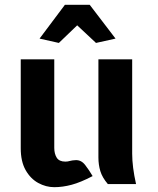

<svg xmlns="http://www.w3.org/2000/svg" viewBox="-20 -763 653 796"><path d="M205 13Q170.5 13 138.5 -4.5Q106.5 -22 86.2 -57.8Q66 -93.5 66 -148V-517H205V-150Q205 -125.5 215.2 -109.2Q225.5 -93 251 -93Q261 -93 270 -95.8Q279 -98.5 293 -99Q316.5 -100.5 333.2 -78.8Q350 -57 364 -33Q314.5 -7 277 3Q239.5 13 205 13ZM427 0Q404 -27 396 -53.5Q388 -80 388 -110V-517H528V-126Q528 -98.5 532 -67Q536 -35.5 544 0ZM224 -585 144 -603 249 -743H352L459 -603L378 -585L300 -658Z"/></svg>

Font: Expletus Sans
Style: Bold
Weight: 700
Version: Version 7.500